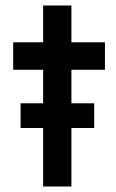

<svg xmlns="http://www.w3.org/2000/svg" viewBox="-20 -679 424 699"><path d="M137 0V-659H240V0ZM28 -425V-525H362V-425ZM55 -303H323V-213H55Z"/></svg>

Font: Lexend
Style: Regular
Weight: 400
Designer: Thomas Jockin
Foundry: Lexend
Version: Version 1.000